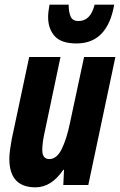

<svg xmlns="http://www.w3.org/2000/svg" viewBox="-20 -792 514 822"><path d="M469 -772H385Q368 -702 316 -702Q291 -702 282.5 -721Q274 -740 274 -772H192Q186 -740 186 -719Q186 -669 214 -637.5Q242 -606 308 -606Q440 -606 469 -772ZM251 -65H254L251 0H358L474 -548H340L279 -263Q265 -196 244 -153.5Q223 -111 191 -111Q161 -111 161 -150Q161 -182 172 -230L239 -548H105L30 -195Q26 -173 23 -151Q20 -129 20 -112Q20 10 132 10Q200 10 251 -65Z"/></svg>

Font: Noto Sans UI Condensed ExtraBold
Style: Italic
Weight: 800
Width: 3
Designer: Monotype Design Team
Foundry: Monotype Imaging Inc.
Version: 1.001